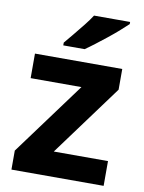

<svg xmlns="http://www.w3.org/2000/svg" viewBox="-86 -826 665 886"><g transform="rotate(10 246.5 -383.0)"><path d="M462 0H30V-89L282 -431H44V-546H453V-449L208 -116H462ZM451 -756Q436 -742 413 -721.5Q390 -701 363 -679.5Q336 -658 310.5 -638.5Q285 -619 266 -606H166V-619Q182 -638 203.5 -664Q225 -690 246.5 -717Q268 -744 282 -766H451Z"/></g></svg>

Font: Noto Sans Lao UI
Style: Regular
Weight: 400
Designer: Monotype Design Team
Foundry: Monotype Imaging Inc.
Version: Version 2.000